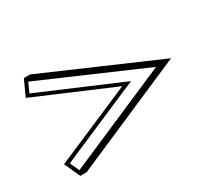

<svg xmlns="http://www.w3.org/2000/svg" viewBox="-111 -819 1037 942"><g transform="rotate(-30 407.5 -348.0)"><path d="M551.8 -349.1 89.8 -149.9 113.8 -97.2 692.9 -348.1 113.8 -599.1 89.8 -545.9ZM63 -160.2 502 -349.1 63 -536.1 104 -625H139.2L777.8 -348.1L139.2 -70.8H104Z"/></g></svg>

Font: Jacques Francois Shadow
Style: Regular
Weight: 400
Designer: Alexei Vanyashin, Nikita Kanarev (i@xarsok.ru)
Foundry: Cyreal (www.cyreal.org)
Version: Version 1.003